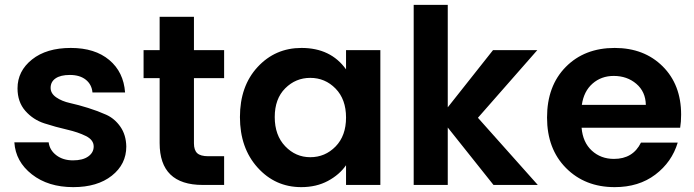

<svg xmlns="http://www.w3.org/2000/svg" viewBox="-20 -760 2852 789"><path d="M499 -158Q499 -85 439.5 -38Q380 9 281 9Q178 9 111 -43.5Q44 -96 39 -175H180Q184 -143 211.5 -122Q239 -101 280 -101Q320 -101 342.5 -117Q365 -133 365 -158Q365 -185 333 -201Q301 -217 255 -227.5Q209 -238 162.5 -253Q116 -268 84 -304.5Q52 -341 52 -397Q52 -468 111.5 -515.5Q171 -563 271 -563Q370 -563 429 -513.5Q488 -464 494 -380H360Q357 -413 332.5 -432.5Q308 -452 267 -452Q229 -452 208.5 -438Q188 -424 188 -399Q188 -376 211 -360Q234 -344 268 -336.5Q302 -329 342 -316.5Q382 -304 416.5 -288.5Q451 -273 474.5 -239.5Q498 -206 499 -158Z M636 -172V-439H570V-554H636V-691H777V-554H901V-439H777V-171Q777 -143 790.5 -130.5Q804 -118 836 -118H901V0H813Q636 0 636 -172Z M1219 -563Q1339 -563 1402 -475V-554H1543V0H1402V-81Q1375 -42 1327.5 -16.5Q1280 9 1218 9Q1111 9 1038.5 -71.5Q966 -152 966 -279Q966 -406 1038.5 -484.5Q1111 -563 1219 -563ZM1255 -440Q1195 -440 1152 -397Q1109 -354 1109 -279Q1109 -204 1152 -159Q1195 -114 1255 -114Q1316 -114 1359 -158Q1402 -202 1402 -277Q1402 -352 1359 -396Q1316 -440 1255 -440Z M1680 0V-740H1820V-319L2006 -554H2188L1944 -276L2190 0H2008L1820 -236V0Z M2502 -448Q2451 -448 2415 -416.5Q2379 -385 2371 -329H2634Q2633 -383 2595 -415.5Q2557 -448 2502 -448ZM2765 -174Q2741 -94 2673 -42.5Q2605 9 2506 9Q2384 9 2306 -69.5Q2228 -148 2228 -277Q2228 -407 2305 -485Q2382 -563 2506 -563Q2627 -563 2703 -487.5Q2779 -412 2779 -289Q2779 -259 2775 -235H2370Q2375 -175 2412 -141Q2449 -107 2503 -107Q2581 -107 2614 -174Z"/></svg>

Font: SVN-Poppins SemiBold
Style: Regular
Weight: 600
Designer: Ninad Kale (Devanagari), Jonny Pinhorn (Latin)
Foundry: Indian Type Foundry
Version: Version 3.002 2017